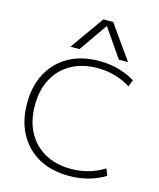

<svg xmlns="http://www.w3.org/2000/svg" viewBox="-143 -1100 1005 1211"><g transform="rotate(15 359.5 -495.0)"><path d="M424 10Q310 10 226.5 -36Q143 -82 97 -166.5Q51 -251 51 -365Q51 -479 97 -563.5Q143 -648 226.5 -694Q310 -740 424 -740Q555 -740 658 -677L641 -633Q543 -694 425 -694Q327 -694 254 -653.5Q181 -613 141.5 -539.5Q102 -466 102 -365Q102 -265 141.5 -191Q181 -117 254 -76.5Q327 -36 425 -36Q542 -36 641 -97L658 -53Q555 10 424 10ZM223 -780 379 -1000H443L599 -780H539L412 -964H410L282 -780Z"/></g></svg>

Font: M PLUS 2 Light
Style: Regular
Weight: 300
Designer: Coji Morishita
Foundry: UNDERFOREST DESIGN
Version: Version 1.001